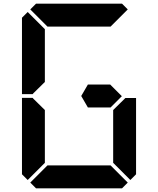

<svg xmlns="http://www.w3.org/2000/svg" viewBox="-20 -1020 856 1040"><path d="M161 -515 157 -510H99V-924L130 -955L223 -862V-698V-590V-576ZM577 -562 640 -499 579 -438H551H515H456L420 -500L456 -562H515H552ZM223 -144V-138L130 -45L99 -76V-490H157L161 -485L223 -424V-384V-302ZM655 -485 659 -489H717V-76L686 -45L593 -138V-144V-302V-396V-424ZM672 -31 641 0H470H346H175L144 -31L237 -124H262H346H470H554H579ZM144 -969 175 -1000H346H470H641L672 -969L579 -876H554H470H346H262H243H237Z"/></svg>

Font: DSEG14 Classic
Style: Bold
Weight: 700
Designer: Keshikan(Twitter:@keshinomi_88pro)
Version: Version 0.46